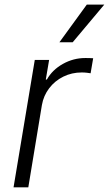

<svg xmlns="http://www.w3.org/2000/svg" viewBox="-20 -802 466 822"><path d="M38 0 128.9 -545.5H190.3L176.1 -461.6H180.8Q203.8 -502.8 248.9 -528.2Q294 -553.6 345.5 -553.6Q353.7 -553.6 363.1 -553.4Q372.5 -553.3 378.9 -552.6L367.9 -488.3Q363.6 -489 353.2 -490.4Q342.7 -491.8 329.9 -491.8Q287.3 -491.8 251.1 -473.9Q214.8 -456 190.7 -424.4Q166.5 -392.8 159.4 -352.3L101.2 0ZM234.4 -621.1 351.6 -782.3H426.5L291.2 -621.1Z"/></svg>

Font: Inter Light  BETA
Style: Italic
Weight: 300
Italic angle: 9.39999°
Designer: Rasmus Andersson
Foundry: rsms
Version: Version 3.011;git-f93a4a705